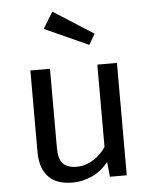

<svg xmlns="http://www.w3.org/2000/svg" viewBox="-56 -838 711 897"><g transform="rotate(-5 300.0 -390.0)"><path d="M189 -527V-155Q189 -104 209.5 -82Q230 -60 274 -60Q316 -60 353 -84Q390 -108 411 -141V-527H503V0H424L417 -70Q386 -30 341 -9Q296 12 249 12Q172 12 134.5 -29Q97 -70 97 -144V-527ZM382 -622 176 -715 223 -792 411 -672Z"/></g></svg>

Font: Wlorlttqgufhjawjgtejqphaquk
Style: Regular
Weight: 400
Monospace: yes
Designer: Carrois Corporate & Edenspiekermann
Foundry: Carrois Corporate GbR & Edenspiekermann AG
Version: Version 2.001